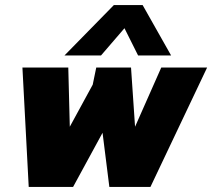

<svg xmlns="http://www.w3.org/2000/svg" viewBox="-20 -742 842 762"><path d="M236 -522 432 -722H546L659 -522H528L474 -630L381 -522ZM94 0 69 -474H251L257 -239L348 -406L362 -474H500L516 -239L620 -474H802L577 0H414L387 -215L270 0Z"/></svg>

Font: Kanit
Style: Bold Italic
Weight: 700
Italic angle: -12°
Designer: Katatrad Team
Foundry: CadsonDemak
Version: Version 2.000; ttfautohint (v1.8.3)